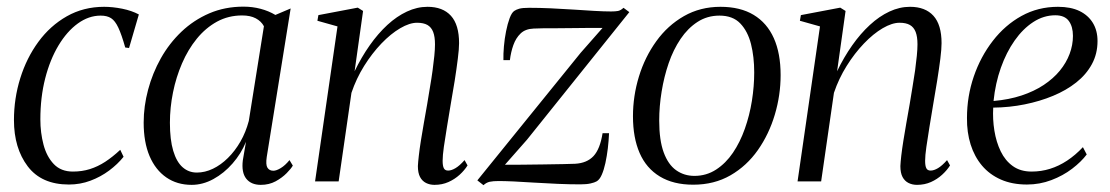

<svg xmlns="http://www.w3.org/2000/svg" viewBox="-20 -546 3342 578"><path d="M187.5 9.5Q105 9.5 63.5 -45.2Q22 -100 22 -184.5Q22 -249.5 41 -310.5Q60 -371.5 95.5 -420Q131 -468.5 181.2 -497Q231.5 -525.5 293.5 -525.5Q319 -525.5 347.8 -519.8Q376.5 -514 398 -502.5L368.5 -401.5L357 -403Q346 -442 336.2 -462.8Q326.5 -483.5 314.5 -491.2Q302.5 -499 283 -499Q247 -499 214.2 -475.2Q181.5 -451.5 156 -409Q130.5 -366.5 116 -309.8Q101.5 -253 101.5 -186.5Q101.5 -146.5 111 -110.5Q120.5 -74.5 142 -52Q163.5 -29.5 199.5 -29.5Q227 -29.5 250.8 -37Q274.5 -44.5 296.8 -59Q319 -73.5 342 -95L352 -74Q334 -51.5 308.5 -32.5Q283 -13.5 252.2 -2Q221.5 9.5 187.5 9.5Z M783 -73.5Q779.5 -50 785.2 -41Q791 -32 803 -32Q812 -32 825.2 -40Q838.5 -48 851.5 -64L861.5 -47.5Q856.5 -38.5 843 -24.8Q829.5 -11 809.8 -0.2Q790 10.5 765 10.5Q736 10.5 721.2 -8.2Q706.5 -27 711 -63.5L720.5 -119Q706 -83.5 680.2 -54Q654.5 -24.5 622.5 -7Q590.5 10.5 557 10.5Q513 10.5 480.5 -12Q448 -34.5 430.2 -76.2Q412.5 -118 412.5 -177Q412.5 -226 425.8 -275.8Q439 -325.5 464.2 -370.5Q489.5 -415.5 526.2 -450.5Q563 -485.5 610 -505.8Q657 -526 713 -526Q740 -526 764.5 -519.5Q789 -513 809 -501L855 -520.5ZM774.5 -467Q766.5 -482 750 -490.8Q733.5 -499.5 709 -499.5Q667.5 -499.5 633.2 -480.8Q599 -462 572.5 -429.5Q546 -397 528 -355.2Q510 -313.5 500.8 -267.8Q491.5 -222 491.5 -176.5Q491.5 -125.5 501.5 -92Q511.5 -58.5 529.8 -42.5Q548 -26.5 572.5 -26.5Q597 -26.5 621 -38Q645 -49.5 666.2 -70.5Q687.5 -91.5 703.8 -119.8Q720 -148 729 -182Z M1047.5 -331.5Q1068 -374 1093 -409.5Q1118 -445 1146.2 -471Q1174.5 -497 1205 -511.2Q1235.5 -525.5 1267 -525.5Q1313 -525.5 1337.5 -498.5Q1362 -471.5 1362 -416Q1362 -399 1358.2 -369Q1354.5 -339 1348.8 -302.8Q1343 -266.5 1336.5 -230Q1331 -196.5 1325.5 -163.5Q1320 -130.5 1316.2 -104Q1312.5 -77.5 1312.5 -62Q1312.5 -47 1316 -39.8Q1319.5 -32.5 1329 -32.5Q1339 -32.5 1351.2 -39.8Q1363.5 -47 1378.5 -64L1387.5 -48Q1378.5 -33.5 1363.8 -20Q1349 -6.5 1330 2Q1311 10.5 1288 10.5Q1274 10.5 1262.5 4.8Q1251 -1 1244.5 -13.2Q1238 -25.5 1238 -46Q1238.5 -57.5 1240.8 -77.2Q1243 -97 1247 -122.2Q1251 -147.5 1256 -175.8Q1261 -204 1266 -232.5Q1270 -258.5 1274.5 -284.2Q1279 -310 1282.2 -333.8Q1285.5 -357.5 1287.5 -377.8Q1289.5 -398 1289.5 -412.5Q1289.5 -435.5 1284 -449.8Q1278.5 -464 1266.8 -470.8Q1255 -477.5 1235.5 -477.5Q1213 -477.5 1184.8 -461Q1156.5 -444.5 1128.2 -415Q1100 -385.5 1076.2 -347.5Q1052.5 -309.5 1038 -266.5L999.5 0H928.5L996 -466.5L935.5 -483.5L938.5 -500.5L1057 -523L1073 -513Z M1794 -462Q1782.5 -462 1760.5 -462Q1738.5 -462 1711.8 -461.5Q1685 -461 1659 -461Q1633 -461 1613.2 -460.8Q1593.5 -460.5 1586.5 -460Q1561.5 -459 1547.2 -445.2Q1533 -431.5 1525.5 -410.5Q1518 -389.5 1515 -365H1495.5Q1495 -383.5 1497 -406.5Q1499 -429.5 1503.5 -452Q1508 -474.5 1514.2 -491.2Q1520.5 -508 1528 -513Q1533.5 -517 1543.2 -519.8Q1553 -522.5 1573 -522.5Q1603 -522.5 1637.5 -521Q1672 -519.5 1705.8 -517.2Q1739.5 -515 1769.2 -513.2Q1799 -511.5 1819.5 -511.5Q1832.5 -511.5 1840.5 -513Q1848.5 -514.5 1857 -522.5L1874.5 -509.5L1566.5 -125.5L1500 -50Q1519.5 -50 1551 -50.2Q1582.5 -50.5 1616 -51Q1649.5 -51.5 1676 -52Q1702.5 -52.5 1711.5 -53Q1747 -55 1766.8 -76.2Q1786.5 -97.5 1794 -145H1813.5Q1812.5 -122.5 1809.8 -99.2Q1807 -76 1802.5 -55.2Q1798 -34.5 1791.5 -19.8Q1785 -5 1776 0Q1770 3.5 1758 6.2Q1746 9 1727 9Q1695.5 9 1659.5 7.5Q1623.5 6 1588.8 3.8Q1554 1.5 1526 0.2Q1498 -1 1481 -1Q1464.5 -1 1454.2 1.2Q1444 3.5 1435.5 11.5L1417 -3L1728 -387Z M2149 -525.5Q2208.5 -525.5 2248.8 -501.2Q2289 -477 2309.5 -431.2Q2330 -385.5 2330 -320Q2330 -259.5 2312.5 -200.8Q2295 -142 2261.5 -94.2Q2228 -46.5 2179 -18.2Q2130 10 2067 10Q2007 10 1966.2 -14.8Q1925.5 -39.5 1905.5 -85.5Q1885.5 -131.5 1885.5 -196Q1885.5 -257 1903.5 -315.8Q1921.5 -374.5 1955.8 -422Q1990 -469.5 2039 -497.5Q2088 -525.5 2149 -525.5ZM2146 -499Q2109 -499 2079.8 -480Q2050.5 -461 2028.8 -428.8Q2007 -396.5 1993 -355.8Q1979 -315 1971.8 -270.5Q1964.5 -226 1964.5 -183Q1964.5 -124 1978 -87.2Q1991.5 -50.5 2015.5 -33.5Q2039.5 -16.5 2070.5 -16.5Q2106.5 -16.5 2135.8 -35.5Q2165 -54.5 2186.5 -86.2Q2208 -118 2222.2 -158.2Q2236.5 -198.5 2243.5 -242.2Q2250.5 -286 2250.5 -328Q2250.5 -375 2240.8 -413.5Q2231 -452 2208.5 -475.5Q2186 -499 2146 -499Z M2500 -331.5Q2520.5 -374 2545.5 -409.5Q2570.5 -445 2598.8 -471Q2627 -497 2657.5 -511.2Q2688 -525.5 2719.5 -525.5Q2765.5 -525.5 2790 -498.5Q2814.5 -471.5 2814.5 -416Q2814.5 -399 2810.8 -369Q2807 -339 2801.2 -302.8Q2795.5 -266.5 2789 -230Q2783.5 -196.5 2778 -163.5Q2772.5 -130.5 2768.8 -104Q2765 -77.5 2765 -62Q2765 -47 2768.5 -39.8Q2772 -32.5 2781.5 -32.5Q2791.5 -32.5 2803.8 -39.8Q2816 -47 2831 -64L2840 -48Q2831 -33.5 2816.2 -20Q2801.5 -6.5 2782.5 2Q2763.5 10.5 2740.5 10.5Q2726.5 10.5 2715 4.8Q2703.5 -1 2697 -13.2Q2690.5 -25.5 2690.5 -46Q2691 -57.5 2693.2 -77.2Q2695.5 -97 2699.5 -122.2Q2703.5 -147.5 2708.5 -175.8Q2713.5 -204 2718.5 -232.5Q2722.5 -258.5 2727 -284.2Q2731.5 -310 2734.8 -333.8Q2738 -357.5 2740 -377.8Q2742 -398 2742 -412.5Q2742 -435.5 2736.5 -449.8Q2731 -464 2719.2 -470.8Q2707.5 -477.5 2688 -477.5Q2665.5 -477.5 2637.2 -461Q2609 -444.5 2580.8 -415Q2552.5 -385.5 2528.8 -347.5Q2505 -309.5 2490.5 -266.5L2452 0H2381L2448.5 -466.5L2388 -483.5L2391 -500.5L2509.5 -523L2525.5 -513Z M3251.5 -81Q3235 -59 3207.5 -38Q3180 -17 3145 -3.8Q3110 9.5 3071.5 9.5Q3027 9.5 2993 -5.5Q2959 -20.5 2936.2 -47.5Q2913.5 -74.5 2902 -111Q2890.5 -147.5 2891 -191Q2891 -256 2911.5 -315.8Q2932 -375.5 2968.8 -423Q3005.5 -470.5 3055.2 -498Q3105 -525.5 3165 -525.5Q3203.5 -525.5 3229.8 -512.8Q3256 -500 3270 -477Q3284 -454 3284 -422.5Q3284 -384 3267 -352.8Q3250 -321.5 3220 -297.8Q3190 -274 3150.2 -257.5Q3110.5 -241 3064.8 -231.8Q3019 -222.5 2970 -222Q2968 -187 2973.5 -152.8Q2979 -118.5 2992.5 -90.5Q3006 -62.5 3029 -46Q3052 -29.5 3085.5 -29.5Q3114.5 -29.5 3141 -37.8Q3167.5 -46 3192.5 -62.5Q3217.5 -79 3240 -103ZM3157 -500Q3122 -500 3090.8 -479.8Q3059.5 -459.5 3034.5 -424Q3009.5 -388.5 2993 -342Q2976.5 -295.5 2971 -242Q3017.5 -246 3055.2 -258.5Q3093 -271 3122 -290.2Q3151 -309.5 3170.5 -333.2Q3190 -357 3200 -383.8Q3210 -410.5 3210 -438Q3210 -466 3197.5 -483Q3185 -500 3157 -500Z"/></svg>

Font: Merriweather 120pt Light
Style: Italic
Weight: 300
Italic angle: -7.8°
Version: Version 2.101